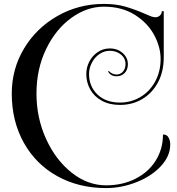

<svg xmlns="http://www.w3.org/2000/svg" viewBox="-20 -840 903 979"><path d="M509 -820Q571 -820 618 -806.5Q665 -793 716 -771Q733 -763 747.5 -757.5Q762 -752 772 -752Q786 -752 795.5 -761Q805 -770 805 -783H815V-549Q815 -475 785.5 -420Q756 -365 705.5 -335Q655 -305 592 -305Q538 -305 499 -326.5Q460 -348 440 -384Q420 -420 420 -463Q420 -496 435.5 -526Q451 -556 478.5 -574.5Q506 -593 540 -593Q579 -593 605.5 -569.5Q632 -546 632 -513Q632 -484 615.5 -467.5Q599 -451 574 -451Q545 -451 531 -475L535 -478Q541 -471 551.5 -465.5Q562 -460 574 -460Q594 -460 607 -475Q620 -490 620 -513Q620 -543 596.5 -562Q573 -581 540 -581Q511 -581 486.5 -564Q462 -547 448 -519.5Q434 -492 434 -463Q434 -399 477 -358Q520 -317 592 -317Q648 -317 695.5 -345Q743 -373 771 -424Q799 -475 799 -539Q799 -601 765.5 -662.5Q732 -724 666.5 -765Q601 -806 509 -806Q423 -806 343.5 -748.5Q264 -691 215 -589.5Q166 -488 166 -363Q166 -239 215 -131.5Q264 -24 345.5 40.5Q427 105 521 105Q605 105 671.5 71Q738 37 774.5 -22Q811 -81 811 -154H814Q831 -154 839.5 -138.5Q848 -123 848 -103Q848 -44 800 7.5Q752 59 675.5 89Q599 119 521 119Q382 119 272.5 58.5Q163 -2 101.5 -112Q40 -222 40 -363Q40 -488 102.5 -592.5Q165 -697 273 -758.5Q381 -820 509 -820Z"/></svg>

Font: Myanmar April Display
Style: Regular
Weight: 400
Designer: Khon Soe Zaw Thu
Foundry: Myanmar OS
Version: Version 2.50 April 12, 2019